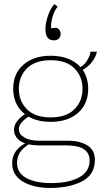

<svg xmlns="http://www.w3.org/2000/svg" viewBox="-20 -782 523 947"><path d="M204 -638Q204 -667 216.5 -704.5Q229 -742 249 -762L264 -749Q249 -730 240.5 -703.5Q232 -677 232 -651V-641Q238 -645 253 -645Q264 -645 271.5 -636Q279 -627 279 -615Q279 -599 269.5 -591Q260 -583 246 -583Q204 -583 204 -638ZM448 7Q448 79 385.5 112Q323 145 227 145Q145 145 92.5 113.5Q40 82 40 23Q40 -40 104 -75Q77 -84 63 -102Q49 -120 49 -142Q49 -183 103 -219Q75 -240 60 -272Q45 -304 45 -344Q45 -419 95.5 -463Q146 -507 230 -507Q278 -507 315.5 -492.5Q353 -478 377 -451Q398 -463 412 -487.5Q426 -512 426 -527H458Q453 -501 433.5 -476Q414 -451 388 -438Q415 -397 415 -344Q415 -269 364.5 -225Q314 -181 230 -181Q165 -181 121 -207Q73 -176 73 -145Q73 -120 100 -104Q127 -88 173 -88H317Q372 -88 410 -65.5Q448 -43 448 7ZM230 -203Q307 -203 347 -243Q387 -283 387 -344Q387 -405 347 -445Q307 -485 230 -485Q153 -485 113 -445Q73 -405 73 -344Q73 -283 113 -243Q153 -203 230 -203ZM422 10Q422 -27 394 -46Q366 -65 302 -65H168Q144 -65 121 -70Q87 -47 75.5 -25.5Q64 -4 64 22Q64 71 110 96Q156 121 232 121Q320 121 371 92.5Q422 64 422 10Z"/></svg>

Font: Trirong Thin
Style: Regular
Weight: 250
Designer: Katatrad Team
Foundry: CadsonDemak
Version: Version 1.001